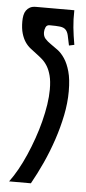

<svg xmlns="http://www.w3.org/2000/svg" viewBox="-51 -714 334 745"><g transform="rotate(5 116.0 -342.0)"><path d="M117.7 -617.2Q106.4 -617.2 102.3 -607.7Q98.1 -598.1 98.1 -588.4Q98.1 -572.8 106.7 -563.2Q115.2 -553.7 128.2 -544.9Q141.1 -536.1 156 -525.1Q170.9 -514.2 183.8 -494.9Q196.8 -475.6 205.3 -445.3Q213.9 -415 213.9 -368.2Q213.9 -322.8 204.1 -274.4Q194.3 -226.1 178.2 -178Q162.1 -129.9 141.4 -84.5Q120.6 -39.1 98.6 0H13.7Q29.8 -21.5 45.7 -49.8Q61.5 -78.1 75.4 -110.1Q89.4 -142.1 101.3 -176.3Q113.3 -210.4 121.8 -244.1Q130.4 -277.8 135.3 -309.8Q140.1 -341.8 140.1 -369.1Q140.1 -400.9 134.5 -422.4Q128.9 -443.8 119.9 -458.7Q110.8 -473.6 99.1 -483.9Q87.4 -494.1 75.4 -502.9Q63.5 -511.7 51.8 -521Q40 -530.3 31 -543.7Q22 -557.1 16.4 -576.2Q10.7 -595.2 10.7 -623.5Q10.7 -635.7 12.9 -646.7Q15.1 -657.7 20.8 -665.8Q26.4 -673.8 35.4 -678.7Q44.4 -683.6 58.6 -683.6H208Q207 -647.5 210.2 -616.5Q213.4 -585.4 219.7 -549.8L199.2 -545.4Q194.3 -570.3 190.9 -584.7Q187.5 -599.1 179.9 -606.4Q172.4 -613.8 158.2 -615.5Q144 -617.2 117.7 -617.2Z"/></g></svg>

Font: XAYAX
Style: Regular
Weight: 400
Designer: Peter Wiegel
Foundry: Peter Wiegel
Version: Version 1.000 2009 initial release